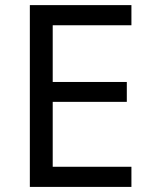

<svg xmlns="http://www.w3.org/2000/svg" viewBox="-20 -734 596 754"><path d="M496.1 0H97.2V-713.9H496.1V-634.8H187V-412.1H478V-334H187V-79.1H496.1Z"/></svg>

Font: Noto Sans Malayalam
Style: Regular
Weight: 400
Designer: Monotype Design team
Foundry: Monotype Imaging Inc.
Version: Version 1.02